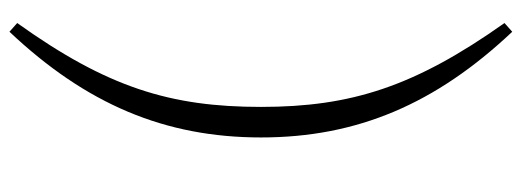

<svg xmlns="http://www.w3.org/2000/svg" viewBox="-360 -498 1077 396"><g transform="rotate(90 178.0 -300.5)"><path d="M201 -301C201 -114 161 16 28 202L46 218C195 60 264 -102 264 -301C264 -499 195 -661 46 -819L28 -803C159 -618 201 -487 201 -301Z"/></g></svg>

Font: Noto Serif TC Light
Style: Regular
Weight: 300
Designer: Ryoko NISHIZUKA 西塚涼子 (kana & ideographs); Frank Grießhammer (Latin, Greek & Cyrillic); Wenlong ZHANG 张文龙 (bopomofo); San
Foundry: Adobe
Version: Version 2.001;hotconv 1.1.0;makeotfexe 2.6.0